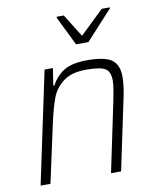

<svg xmlns="http://www.w3.org/2000/svg" viewBox="-83 -798 700 862"><g transform="rotate(-10 267.0 -367.0)"><path d="M140 -510H178L166 -432H171Q193 -473 229.5 -495.5Q266 -518 336 -518Q416 -518 447.5 -495Q479 -472 479 -417Q479 -376 466 -318L399 0H353L418 -310Q433 -382 433 -408Q433 -450 409.5 -463.5Q386 -477 324 -477Q256 -477 218.5 -448Q181 -419 165.5 -377Q150 -335 134 -263L77 0H32ZM299 -597 234 -729 235 -734H267L332 -630L440 -734H477L476 -729L355 -597Z"/></g></svg>

Font: Saira Semi Condensed ExtraLight
Style: Italic
Weight: 200
Width: 4
Italic angle: -12°
Designer: Hector Gatti with collaboration of the Omnibus-Type team
Foundry: Omnibus-Type
Version: Version 1.001; ttfautohint (v1.8)